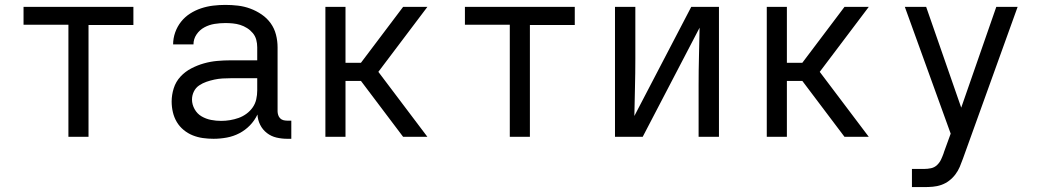

<svg xmlns="http://www.w3.org/2000/svg" viewBox="-20 -558 4240 783"><path d="M259 0V-457H76V-530H524V-456H341V0Z M851 8Q829 8 807.5 5Q786 2 766 -6Q746 -14 729 -28Q712 -42 701 -60.5Q690 -79 685 -100.5Q680 -122 680 -144Q680 -171 688.5 -198Q697 -225 716 -245.5Q735 -266 760 -279Q785 -292 811.5 -299.5Q838 -307 865.5 -309.5Q893 -312 921 -312H1029V-365Q1029 -381 1025 -396Q1021 -411 1011 -423Q1001 -435 987.5 -443.5Q974 -452 959.5 -456.5Q945 -461 929.5 -462.5Q914 -464 899 -464Q877 -464 855 -460.5Q833 -457 813.5 -446.5Q794 -436 781.5 -417.5Q769 -399 769 -377Q769 -377 769 -377Q769 -377 769 -377H686Q686 -377 686 -377Q686 -377 686 -377Q686 -402 694.5 -426Q703 -450 718.5 -469.5Q734 -489 755 -502.5Q776 -516 800 -524Q824 -532 849 -535Q874 -538 899 -538Q925 -538 950.5 -535Q976 -532 1000.5 -523Q1025 -514 1047 -499Q1069 -484 1084 -463Q1099 -442 1105.5 -416.5Q1112 -391 1112 -365V-104Q1112 -97 1114.5 -89Q1117 -81 1122.5 -75.5Q1128 -70 1135.5 -68Q1143 -66 1151 -66H1168V8H1151Q1129 8 1107.5 3Q1086 -2 1068.5 -15.5Q1051 -29 1041 -49Q1031 -69 1030 -91Q1018 -66 999 -46.5Q980 -27 956 -14.5Q932 -2 905 3Q878 8 851 8ZM882 -65Q900 -65 918 -68Q936 -71 953 -77Q970 -83 985 -94Q1000 -105 1010.5 -120Q1021 -135 1025 -153Q1029 -171 1029 -189V-239H921Q904 -239 887.5 -238Q871 -237 854.5 -233.5Q838 -230 822 -224.5Q806 -219 792 -209.5Q778 -200 770.5 -184.5Q763 -169 763 -152Q763 -132 773.5 -113Q784 -94 802 -83.5Q820 -73 840.5 -69Q861 -65 882 -65Z M1307 0V-530H1389V-302H1452L1624 -530H1723L1523 -265L1723 0H1624L1452 -228H1389V0Z M2059 0V-457H1876V-530H2324V-456H2141V0Z M2488 0V-530H2571V-318Q2571 -260 2569.5 -201.5Q2568 -143 2567 -85L2799 -530H2912V0H2829V-212Q2829 -270 2830.5 -328.5Q2832 -387 2833 -445L2601 0Z M3107 0V-530H3189V-302H3252L3424 -530H3523L3323 -265L3523 0H3424L3252 -228H3189V0Z M3699 205V131H3748Q3763 131 3777 128Q3791 125 3801.5 115Q3812 105 3818 92Q3824 79 3829 65Q3829 64 3829 64Q3829 64 3829 64L3857 -13L3670 -530H3757L3900 -119L4043 -530H4130L3907 89Q3901 106 3894 122.5Q3887 139 3876 153.5Q3865 168 3850.5 179Q3836 190 3819 196Q3802 202 3784 203.5Q3766 205 3748 205Z"/></svg>

Font: Iosevka Mono
Style: Regular
Weight: 400
Designer: Belleve Invis
Foundry: Belleve Invis
Version: Version 11.1.1